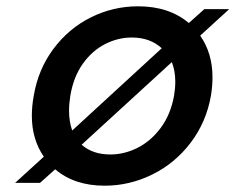

<svg xmlns="http://www.w3.org/2000/svg" viewBox="-20 -580 747 609"><path d="M615 -467Q654 -411 654 -335Q654 -307 649 -276Q634 -192 584.5 -127Q535 -62 463 -26.5Q391 9 312 9Q216 9 155 -43L107 0H28L119 -83Q81 -138 81 -213Q81 -243 87 -276Q101 -360 149.5 -425Q198 -490 268.5 -525Q339 -560 418 -560Q516 -560 579 -507L628 -551H707ZM203 -276Q199 -251 199 -229Q199 -195 209 -166L493 -427Q456 -461 398 -461Q354 -461 313 -440Q272 -419 242.5 -377.5Q213 -336 203 -276ZM532 -276Q536 -300 536 -321Q536 -355 525 -383L239 -121Q274 -90 330 -90Q374 -90 416 -111Q458 -132 489.5 -174Q521 -216 532 -276Z"/></svg>

Font: Fz Poppins Med
Style: Italic
Weight: 500
Italic angle: -10°
Designer: Ninad Kale (Devanagari), Jonny Pinhorn (Latin)
Foundry: Indian Type Foundry
Version: Vit hóa bi Vntype.Com & FontZin.Com